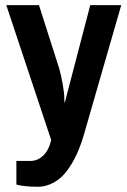

<svg xmlns="http://www.w3.org/2000/svg" viewBox="-20 -542 492 743"><path d="M43.4 171.6V80.8H97.7Q125.1 80.8 146.8 60.6Q168.5 40.4 178.1 0L4.3 -522.2H130.8L208.9 -277.6Q216.8 -251.1 222.8 -215.7Q228.9 -180.3 228.7 -165.3Q228.5 -150.3 230.2 -142.9L329.3 -522.2H449.2L306.3 -26.5Q293.2 19.1 277.2 54.3Q261.1 89.5 238.9 119.2Q216.8 149 187 164.9Q157.3 180.7 128.4 180.7Q99.5 180.7 80.1 178.5Q60.8 176.4 52.1 174.4Q43.4 172.5 43.4 171.6Z"/></svg>

Font: Puralecka Narrow
Style: Bold
Weight: 700
Designer: Hector Gatti, Marcela Romero, Pablo Cosgaya and Nicolas Silva
Version: Version 1.004;PS 001.004;hotconv 1.0.70;makeotf.lib2.5.58329